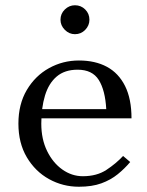

<svg xmlns="http://www.w3.org/2000/svg" viewBox="-20 -700 560 730"><path d="M295 -30Q348 -30 384.5 -54Q421 -78 448 -107L475 -84Q454 -59 427.5 -37.5Q401 -16 365.5 -3Q330 10 280 10Q219 10 166.5 -19Q114 -48 82 -102Q50 -156 50 -230Q50 -304 82 -358Q114 -412 166.5 -441Q219 -470 280 -470Q342 -470 386.5 -446Q431 -422 455.5 -373Q480 -324 480 -250H130V-285H384Q380 -357 355.5 -396Q331 -435 275 -435Q226 -435 195.5 -409Q165 -383 151 -336.5Q137 -290 137 -230Q137 -171 159 -126Q181 -81 217 -55.5Q253 -30 295 -30ZM265 -570Q243 -570 226.5 -586.5Q210 -603 210 -625Q210 -648 226.5 -664Q243 -680 265 -680Q288 -680 304 -664Q320 -648 320 -625Q320 -603 304 -586.5Q288 -570 265 -570Z"/></svg>

Font: Brygada 1918
Style: Regular
Weight: 400
Designer: Mateusz Machalski | Borys Kosmynka | Przemek Hoffer
Foundry: NIEPODLEGLA 2018
Version: Version 3.006